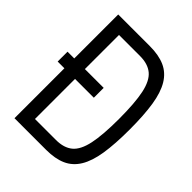

<svg xmlns="http://www.w3.org/2000/svg" viewBox="-223 -923 1047 1047"><g transform="rotate(45 300.0 -400.0)"><path d="M72 0V-800H316Q385 -800 432 -779Q479 -758 507.5 -711Q536 -664 548 -587.5Q560 -511 560 -400Q560 -289 548 -212.5Q536 -136 507.5 -89Q479 -42 432 -21Q385 0 316 0ZM20 -385V-461H299V-385ZM154 -19 92 -76H316Q377 -76 412.5 -105.5Q448 -135 463 -206Q478 -277 478 -400Q478 -524 463 -594.5Q448 -665 412.5 -694.5Q377 -724 316 -724H92L154 -781Z"/></g></svg>

Font: Victor Mono Thin Medium
Style: Regular
Weight: 500
Monospace: yes
Version: Version 1.561;gftools[0.9.30]